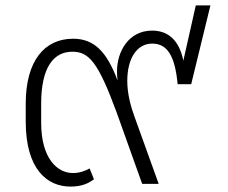

<svg xmlns="http://www.w3.org/2000/svg" viewBox="-20 -679 842 709"><path d="M703 -659 657 -455C642 -530 601 -566 542 -566C455 -566 412 -489 412 -415C412 -405 413 -393 414 -382C374 -490 326 -536 250 -536C144 -536 75 -454 75 -296V-230C75 -53 155 10 240 10C282 10 307 -2 327 -17L311 -57C295 -48 274 -40 249 -40C193 -40 132 -92 132 -226V-296C132 -432 179 -488 247 -488C308 -488 342 -451 411 -263L505 0H566L476 -250C462 -288 450 -335 450 -380C450 -464 486 -518 542 -518C598 -518 626 -473 636 -368H686L757 -659Z"/></svg>

Font: FiraGO Light
Style: Regular
Weight: 300
Designer: bBox Type
Foundry: bBox Type GmbH
Version: Version 1.001;PS 001.001;hotconv 1.0.88;makeotf.lib2.5.64775